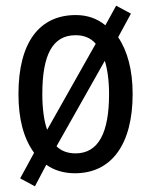

<svg xmlns="http://www.w3.org/2000/svg" viewBox="-20 -600 533 676"><path d="M447 -269C447 -353 429 -420 396 -469L441 -552L389 -580L351 -511C322 -535 287 -547 247 -547C118 -547 45 -450 45 -269C45 -181 63 -113 100 -62L51 28L103 56L143 -20C171 0 205 10 244 10C372 10 447 -91 447 -269ZM129 -269C129 -405 164 -476 246 -476C275 -476 299 -467 317 -446L146 -143C135 -174 129 -217 129 -269ZM364 -269C364 -133 327 -60 246 -60C219 -60 196 -68 179 -85L349 -386C358 -357 364 -317 364 -269Z"/></svg>

Font: Noto Sans Condensed
Style: Regular
Weight: 400
Width: 3
Designer: Monotype Design Team
Foundry: Monotype Imaging Inc.
Version: Version 2.013